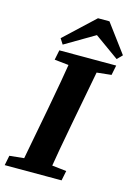

<svg xmlns="http://www.w3.org/2000/svg" viewBox="-132 -941 711 1009"><g transform="rotate(15 223.5 -436.5)"><path d="M-2 0H307.4L318.3 -53.7L183.4 -68.7H154.6L8.8 -53.7L-2 0ZM75.7 0H229.4C246.1 -103 264.8 -207 284.6 -310.7L350.4 -657H196C179.3 -554 161.3 -450 141.6 -347L75.7 0ZM108.3 -603.3 249.5 -588.3H278.6L417.7 -603.3L428.6 -657H119.2L108.3 -603.3ZM334.1 -872.5H271.8L109.2 -720.4L128.3 -690.6L338.2 -814.2H249.2L421.9 -690.6L448.8 -718.2L334.1 -872.5Z"/></g></svg>

Font: Source Serif Variable
Style: Italic
Weight: 389
Italic angle: -12°
Designer: Frank Grießhammer
Foundry: Adobe Systems Incorporated
Version: Version 3.001;hotconv 1.0.111;makeotfexe 2.5.65597